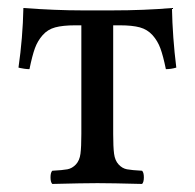

<svg xmlns="http://www.w3.org/2000/svg" viewBox="-20 -455 485 477"><path d="M182.1 -122.1V-392.1H167Q136.2 -392.1 117.2 -387Q98.1 -381.8 85.7 -367.4Q73.2 -353 66.7 -335Q60.1 -316.9 53.2 -283.2Q47.4 -283.2 40.5 -284.2Q33.7 -285.2 29.8 -286.1L25.9 -287.1Q36.6 -360.8 38.1 -435.1Q118.2 -429.2 184.1 -429.2H258.8Q338.4 -429.2 407.2 -435.1Q408.7 -361.8 418 -287.1Q405.3 -283.2 392.1 -283.2Q385.3 -316.4 378.4 -335Q371.6 -353.5 358.9 -367.7Q346.2 -381.8 327.4 -387Q308.6 -392.1 277.8 -392.1H261.2V-122.1Q261.2 -89.8 263.4 -73Q265.6 -56.2 274.7 -46.4Q283.7 -36.6 295.4 -34.4Q307.1 -32.2 333 -30.8Q337.4 -26.4 337.4 -14.4Q337.4 -2.4 333 2Q256.8 0 222.2 0Q188 0 109.9 2Q105.5 -2.4 105.5 -14.4Q105.5 -26.4 109.9 -30.8Q135.7 -32.2 147.5 -34.4Q159.2 -36.6 168.5 -46.4Q177.7 -56.2 179.9 -73Q182.1 -89.8 182.1 -122.1Z"/></svg>

Font: Common Serif
Style: Regular
Weight: 400
Designer: Philipp H. Poll, Khaled Hosny
Foundry: Stefan Peev, Context Ltd.
Version: Version 1.026